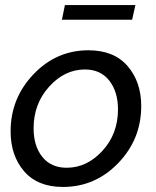

<svg xmlns="http://www.w3.org/2000/svg" viewBox="-20 -730 618 760"><path d="M225 -652 237 -710H516L503 -652ZM22 -210Q22 -341 112.5 -436Q203 -531 330 -531Q431 -531 485 -468.5Q539 -406 539 -310Q539 -179 448 -84.5Q357 10 229 10Q129 10 75.5 -52Q22 -114 22 -210ZM447 -297Q447 -367 412.5 -411Q378 -455 316 -455Q236 -455 174.5 -387Q113 -319 113 -222Q113 -152 147.5 -109Q182 -66 244 -66Q324 -66 385.5 -133Q447 -200 447 -297Z"/></svg>

Font: Raleway-v4020 Medium
Style: Italic
Weight: 500
Italic angle: -12°
Designer: Matt McInerney, Pablo Impallari, Rodrigo Fuenzalida
Foundry: Matt McInerney, Pablo Impallari, Rodrigo Fuenzalida
Version: Version 4.020;PS 004.020;hotconv 1.0.88;makeotf.lib2.5.64775